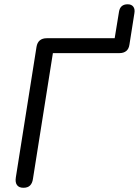

<svg xmlns="http://www.w3.org/2000/svg" viewBox="-20 -887 661 914"><path d="M91.3 6.9Q70.5 6.9 61 -5.9Q51.5 -18.7 55.4 -42.6L153.8 -663.7Q157.2 -684.6 169.6 -694.8Q182 -705 202.4 -705H525.9L546.5 -831.1Q552.3 -866.6 587.8 -866.6Q605.8 -866.6 614.5 -855.2Q623.2 -843.8 619.8 -824.3L596.3 -675.4Q593.5 -654.4 581 -644.2Q568.6 -634.1 548.2 -634.1H231.8L136.8 -35.3Q133.9 -14.9 123 -4Q112.1 6.9 91.3 6.9Z"/></svg>

Font: Nunito ExtraLight
Style: Italic
Weight: 200
Italic angle: -9°
Designer: Vernon Adams
Foundry: Vernon Adams
Version: Version 3.602